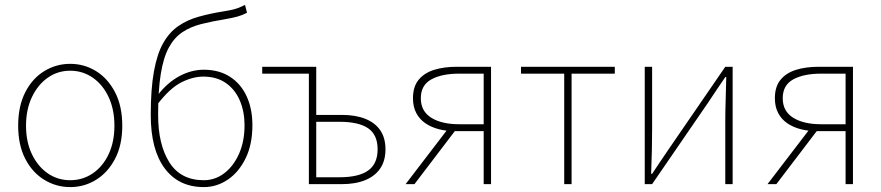

<svg xmlns="http://www.w3.org/2000/svg" viewBox="-20 -750 3590 782"><path d="M266 12Q209 12 160.5 -17.5Q112 -47 83 -103Q54 -159 54 -238Q54 -318 83 -374.5Q112 -431 160.5 -460.5Q209 -490 266 -490Q323 -490 371 -460.5Q419 -431 448.5 -374.5Q478 -318 478 -238Q478 -159 448.5 -103Q419 -47 371 -17.5Q323 12 266 12ZM266 -16Q317 -16 358 -44Q399 -72 422.5 -122Q446 -172 446 -238Q446 -304 422.5 -354.5Q399 -405 358 -433.5Q317 -462 266 -462Q215 -462 174.5 -433.5Q134 -405 110 -354.5Q86 -304 86 -238Q86 -172 110 -122Q134 -72 174.5 -44Q215 -16 266 -16Z M810 12Q708 12 651 -64Q594 -140 594 -282Q594 -388 607 -459.5Q620 -531 645 -575Q670 -619 706.5 -644Q743 -669 789.5 -682Q836 -695 892 -704Q917 -708 930.5 -711.5Q944 -715 954 -719Q964 -723 978 -730L986 -698Q967 -688 947 -682.5Q927 -677 898 -672Q843 -663 799.5 -652Q756 -641 723 -619Q690 -597 668 -557Q646 -517 635 -450Q624 -383 624 -282Q624 -161 670 -88.5Q716 -16 810 -16Q856 -16 893.5 -44.5Q931 -73 953.5 -123.5Q976 -174 976 -240Q976 -295 957 -340Q938 -385 900.5 -411.5Q863 -438 808 -438Q765 -438 718.5 -414.5Q672 -391 622 -326V-362Q661 -413 710 -439.5Q759 -466 810 -466Q872 -466 916.5 -437.5Q961 -409 984.5 -358Q1008 -307 1008 -240Q1008 -162 980.5 -105.5Q953 -49 908 -18.5Q863 12 810 12Z M1238 0V-450H1048V-478H1268V-282H1372Q1428 -282 1468 -266Q1508 -250 1529 -219Q1550 -188 1550 -142Q1550 -96 1529 -64.5Q1508 -33 1468 -16.5Q1428 0 1372 0ZM1268 -28H1362Q1441 -28 1479.5 -55.5Q1518 -83 1518 -142Q1518 -201 1479.5 -227.5Q1441 -254 1362 -254H1268Z M1950 0V-216H1832Q1797 -216 1766.5 -224Q1736 -232 1712.5 -248Q1689 -264 1675.5 -289.5Q1662 -315 1662 -350Q1662 -397 1685 -425Q1708 -453 1748 -465.5Q1788 -478 1840 -478H1980V0ZM1850 -244H1950V-450H1850Q1779 -450 1736.5 -426.5Q1694 -403 1694 -350Q1694 -297 1736.5 -270.5Q1779 -244 1850 -244ZM1632 0 1808 -230 1834 -218 1668 0Z M2278 0V-450H2102V-478H2484V-450H2308V0Z M2606 0V-478H2636V-224Q2636 -184 2635 -137Q2634 -90 2632 -42H2636Q2651 -65 2671 -94.5Q2691 -124 2706 -146L2934 -478H2964V0H2934V-254Q2934 -294 2935.5 -341Q2937 -388 2938 -436H2934Q2919 -414 2899 -384.5Q2879 -355 2864 -332L2636 0Z M3424 0V-216H3306Q3271 -216 3240.5 -224Q3210 -232 3186.5 -248Q3163 -264 3149.5 -289.5Q3136 -315 3136 -350Q3136 -397 3159 -425Q3182 -453 3222 -465.5Q3262 -478 3314 -478H3454V0ZM3324 -244H3424V-450H3324Q3253 -450 3210.5 -426.5Q3168 -403 3168 -350Q3168 -297 3210.5 -270.5Q3253 -244 3324 -244ZM3106 0 3282 -230 3308 -218 3142 0Z"/></svg>

Font: Source Sans Variable
Style: Regular
Weight: 200
Designer: Paul D. Hunt
Foundry: Adobe Systems Incorporated
Version: Version 3.006;hotconv 1.0.111;makeotfexe 2.5.65597